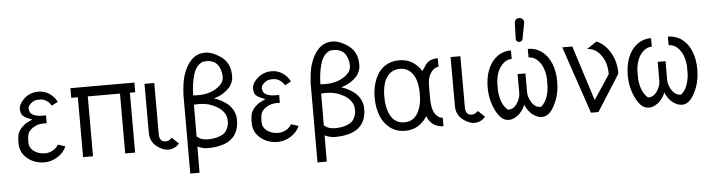

<svg xmlns="http://www.w3.org/2000/svg" viewBox="-54 -1033 5488 1488"><g transform="rotate(-5 2690.0 -289.5)"><path d="M427.2 -95.2 370.1 -113.8C360.8 -96.7 346.2 -82 326.7 -71.3C307.1 -60.5 287.1 -55.2 266.6 -55.2C232.4 -55.2 203.6 -64.5 179.7 -82C155.8 -99.6 144 -123 144 -152.8C144 -191.9 148.9 -218.8 158.2 -231.9C166.5 -243.7 177.2 -253.9 190.4 -262.2C203.6 -270.5 216.3 -276.9 228 -280.3C241.7 -284.7 255.9 -286.6 270.5 -286.6H298.3V-347.7H263.2C240.2 -347.7 218.8 -352.1 198.7 -361.8C178.7 -371.6 168.9 -388.2 168.9 -412.1C168.9 -428.7 180.7 -444.8 204.1 -460.9C216.8 -469.7 233.9 -473.6 254.4 -473.6H262.7C281.7 -473.6 298.8 -468.3 314.5 -457.5C330.1 -446.8 341.8 -433.6 349.6 -418.5L398.4 -443.8C384.8 -471.7 365.2 -493.7 339.8 -510.7C314.5 -527.8 285.6 -536.1 253.9 -536.1C228 -536.1 203.6 -530.3 180.2 -519C159.2 -508.8 139.6 -492.7 122.6 -470.2C107.9 -450.7 100.6 -432.6 100.6 -416C100.6 -393.1 106 -375.5 116.2 -363.3C123.5 -356 134.3 -348.6 149.4 -341.3C162.6 -335 175.8 -329.6 189.5 -325.2L148.4 -304.7C142.6 -303.7 129.4 -294.4 109.9 -276.4C97.7 -265.1 87.9 -252 79.6 -235.8C71.3 -220.2 67.4 -191.4 67.4 -149.4C67.4 -102.1 85.9 -63 122.6 -32.2C159.2 -1.5 204.1 14.2 257.8 14.2C290.5 14.2 323.2 4.4 356.4 -15.6C389.6 -35.6 413.1 -62 427.2 -95.2Z M556.6 -465.8V0H633.8V-465.8H884.3V0H961.4V-465.8H1002.9V-541H505.4V-465.8Z M1080.1 -524.4 1080.6 -141.1C1080.6 -120.6 1084.5 -101.6 1092.3 -85C1100.1 -68.4 1109.9 -55.2 1121.1 -44.9C1132.3 -34.7 1144.5 -25.4 1157.7 -18.6C1170.9 -11.7 1182.6 -6.8 1193.4 -3.9C1204.1 -1 1213.4 0 1221.2 0C1234.9 0 1247.6 -2.4 1259.3 -7.3C1271 -12.2 1279.3 -16.6 1284.7 -20.5C1290 -24.4 1296.9 -31.2 1306.2 -40L1253.9 -89.8L1246.6 -83L1238.8 -77.1L1230 -71.3L1219.2 -67.4L1206.1 -65.9C1172.9 -65.9 1156.2 -85.9 1156.2 -126V-524.4Z M1395.5 -562.5C1384.8 -530.3 1377.4 -481.4 1373.5 -416L1373 199.2H1445.3L1446.3 -4.4C1475.1 8.3 1500.5 14.6 1522.9 14.6C1687.5 14.6 1770 -51.8 1770 -184.6C1770 -197.3 1769 -208.5 1766.6 -217.8C1761.2 -240.2 1752.4 -259.8 1740.7 -276.4C1728 -294.4 1713.4 -308.6 1696.8 -320.3C1680.2 -332 1664.6 -341.3 1649.4 -348.6C1634.3 -356 1619.6 -361.3 1605.5 -364.7C1618.2 -368.2 1630.9 -372.6 1644 -377.9C1657.2 -383.3 1671.4 -391.1 1685.5 -400.4C1699.7 -409.7 1712.4 -420.4 1723.6 -431.6C1734.9 -442.9 1743.7 -456.5 1751 -472.7C1758.3 -488.8 1761.7 -506.3 1761.7 -524.4V-530.8C1761.7 -545.4 1760.3 -559.6 1757.8 -573.2C1749 -618.7 1724.6 -655.3 1684.1 -682.6C1644.5 -709 1607.9 -723.1 1573.7 -724.1H1567.4C1526.4 -724.1 1491.7 -710 1462.9 -681.6C1434.1 -653.3 1411.6 -613.8 1395.5 -562.5ZM1448.2 -402.3C1449.7 -460.4 1455.6 -506.3 1464.8 -539.6C1478 -600.6 1504.4 -639.2 1544.4 -655.3C1555.7 -657.2 1565.9 -657.7 1575.7 -657.7C1634.8 -657.7 1671.4 -626 1685.1 -561.5C1687.5 -549.3 1689 -537.1 1689 -524.4C1689 -500.5 1678.2 -478.5 1657.2 -459C1636.2 -439.5 1610.8 -424.8 1581.5 -415C1552.2 -405.3 1522.9 -400.9 1494.1 -400.9H1473.6ZM1447.8 -330.1C1454.1 -331.1 1463.9 -331.5 1476.6 -331.5H1494.1C1540 -331.5 1583 -319.3 1623.5 -295.9C1664.1 -272.5 1688 -242.7 1695.8 -206.5C1697.3 -198.2 1698.2 -190.9 1698.2 -184.6C1698.2 -163.6 1695.3 -145.5 1689 -129.9C1682.6 -114.3 1674.8 -101.6 1664.6 -91.8C1654.3 -82 1641.1 -74.7 1625.5 -68.8C1608.9 -62.5 1593.3 -58.1 1578.1 -56.6C1559.6 -54.2 1544.4 -53.2 1532.7 -53.2C1528.8 -53.2 1525.9 -53.7 1522.9 -53.7C1499 -55.7 1481.9 -60.1 1471.2 -66.4L1446.8 -82.5Z M2241.2 -95.2 2184.1 -113.8C2174.8 -96.7 2160.2 -82 2140.6 -71.3C2121.1 -60.5 2101.1 -55.2 2080.6 -55.2C2046.4 -55.2 2017.6 -64.5 1993.7 -82C1969.7 -99.6 1958 -123 1958 -152.8C1958 -191.9 1962.9 -218.8 1972.2 -231.9C1980.5 -243.7 1991.2 -253.9 2004.4 -262.2C2017.6 -270.5 2030.3 -276.9 2042 -280.3C2055.7 -284.7 2069.8 -286.6 2084.5 -286.6H2112.3V-347.7H2077.1C2054.2 -347.7 2032.7 -352.1 2012.7 -361.8C1992.7 -371.6 1982.9 -388.2 1982.9 -412.1C1982.9 -428.7 1994.6 -444.8 2018.1 -460.9C2030.8 -469.7 2047.9 -473.6 2068.4 -473.6H2076.7C2095.7 -473.6 2112.8 -468.3 2128.4 -457.5C2144 -446.8 2155.8 -433.6 2163.6 -418.5L2212.4 -443.8C2198.7 -471.7 2179.2 -493.7 2153.8 -510.7C2128.4 -527.8 2099.6 -536.1 2067.9 -536.1C2042 -536.1 2017.6 -530.3 1994.1 -519C1973.1 -508.8 1953.6 -492.7 1936.5 -470.2C1921.9 -450.7 1914.6 -432.6 1914.6 -416C1914.6 -393.1 1919.9 -375.5 1930.2 -363.3C1937.5 -356 1948.2 -348.6 1963.4 -341.3C1976.6 -335 1989.7 -329.6 2003.4 -325.2L1962.4 -304.7C1956.5 -303.7 1943.4 -294.4 1923.8 -276.4C1911.6 -265.1 1901.9 -252 1893.6 -235.8C1885.3 -220.2 1881.3 -191.4 1881.3 -149.4C1881.3 -102.1 1899.9 -63 1936.5 -32.2C1973.1 -1.5 2018.1 14.2 2071.8 14.2C2104.5 14.2 2137.2 4.4 2170.4 -15.6C2203.6 -35.6 2227.1 -62 2241.2 -95.2Z M2385.3 -562.5C2374.5 -530.3 2367.2 -481.4 2363.3 -416L2362.8 199.2H2435.1L2436 -4.4C2464.8 8.3 2490.2 14.6 2512.7 14.6C2677.2 14.6 2759.8 -51.8 2759.8 -184.6C2759.8 -197.3 2758.8 -208.5 2756.3 -217.8C2751 -240.2 2742.2 -259.8 2730.5 -276.4C2717.8 -294.4 2703.1 -308.6 2686.5 -320.3C2669.9 -332 2654.3 -341.3 2639.2 -348.6C2624 -356 2609.4 -361.3 2595.2 -364.7C2607.9 -368.2 2620.6 -372.6 2633.8 -377.9C2647 -383.3 2661.1 -391.1 2675.3 -400.4C2689.5 -409.7 2702.1 -420.4 2713.4 -431.6C2724.6 -442.9 2733.4 -456.5 2740.7 -472.7C2748 -488.8 2751.5 -506.3 2751.5 -524.4V-530.8C2751.5 -545.4 2750 -559.6 2747.6 -573.2C2738.8 -618.7 2714.4 -655.3 2673.8 -682.6C2634.3 -709 2597.7 -723.1 2563.5 -724.1H2557.1C2516.1 -724.1 2481.4 -710 2452.6 -681.6C2423.8 -653.3 2401.4 -613.8 2385.3 -562.5ZM2438 -402.3C2439.5 -460.4 2445.3 -506.3 2454.6 -539.6C2467.8 -600.6 2494.1 -639.2 2534.2 -655.3C2545.4 -657.2 2555.7 -657.7 2565.4 -657.7C2624.5 -657.7 2661.1 -626 2674.8 -561.5C2677.2 -549.3 2678.7 -537.1 2678.7 -524.4C2678.7 -500.5 2668 -478.5 2647 -459C2626 -439.5 2600.6 -424.8 2571.3 -415C2542 -405.3 2512.7 -400.9 2483.9 -400.9H2463.4ZM2437.5 -330.1C2443.8 -331.1 2453.6 -331.5 2466.3 -331.5H2483.9C2529.8 -331.5 2572.8 -319.3 2613.3 -295.9C2653.8 -272.5 2677.7 -242.7 2685.5 -206.5C2687 -198.2 2688 -190.9 2688 -184.6C2688 -163.6 2685.1 -145.5 2678.7 -129.9C2672.4 -114.3 2664.6 -101.6 2654.3 -91.8C2644 -82 2630.9 -74.7 2615.2 -68.8C2598.6 -62.5 2583 -58.1 2567.9 -56.6C2549.3 -54.2 2534.2 -53.2 2522.5 -53.2C2518.6 -53.2 2515.6 -53.7 2512.7 -53.7C2488.8 -55.7 2471.7 -60.1 2460.9 -66.4L2436.5 -82.5Z M2922.9 -262.2C2922.9 -301.8 2927.7 -336.4 2936.5 -366.2C2945.3 -396 2960.4 -420.4 2981.4 -439.5C3002.4 -458.5 3029.8 -467.8 3061.5 -467.8C3093.3 -467.8 3119.6 -458.5 3140.6 -439.5C3161.6 -420.4 3176.8 -396 3185.5 -366.2C3194.3 -336.4 3199.2 -301.8 3199.2 -262.2C3199.2 -232.9 3196.8 -206.1 3191.4 -181.2C3186 -156.2 3177.7 -133.8 3167 -114.3C3156.2 -94.7 3142.1 -79.6 3124 -68.4C3106 -57.1 3085.4 -51.8 3061.5 -51.8C3037.6 -51.8 3016.1 -57.1 2998 -68.4C2980 -79.6 2965.8 -94.7 2955.1 -114.3C2944.3 -133.8 2936 -156.2 2930.7 -181.2C2925.3 -206.1 2922.9 -232.9 2922.9 -262.2ZM3359.9 4.9V-61.5C3338.9 -61.5 3319.8 -72.8 3303.2 -95.7C3286.1 -119.1 3277.3 -154.8 3275.4 -203.1V-314.5C3275.9 -356 3282.2 -387.7 3295.4 -409.2C3314.9 -440.9 3337.4 -457 3361.8 -457V-524.4C3310.1 -524.4 3274.4 -504.4 3254.4 -464.8C3244.1 -451.2 3237.3 -441.4 3233.9 -435.1C3219.2 -460 3200.7 -480.5 3177.7 -497.6C3145 -522 3106.4 -534.2 3061.5 -534.2C3027.3 -534.2 2996.1 -527.3 2968.8 -513.7C2941.4 -500 2919.4 -480.5 2901.9 -456.1C2884.3 -431.6 2871.1 -402.3 2861.8 -369.6C2852.5 -336.9 2847.7 -300.8 2847.7 -262.2C2847.7 -210 2856 -163.6 2871.6 -122.6C2887.2 -81.5 2911.6 -48.3 2944.3 -23.4C2977.1 1.5 3016.1 14.2 3061.5 14.2C3106.9 14.2 3146 1.5 3178.7 -23.4C3201.7 -41 3220.2 -62 3234.9 -87.4V-81.1C3234.9 -81.1 3235.4 -79.1 3236.8 -76.2C3261.2 -22.9 3302.2 3.9 3359.9 4.9Z M3461.4 -524.4 3461.9 -141.1C3461.9 -120.6 3465.8 -101.6 3473.6 -85C3481.4 -68.4 3491.2 -55.2 3502.4 -44.9C3513.7 -34.7 3525.9 -25.4 3539.1 -18.6C3552.2 -11.7 3564 -6.8 3574.7 -3.9C3585.4 -1 3594.7 0 3602.5 0C3616.2 0 3628.9 -2.4 3640.6 -7.3C3652.3 -12.2 3660.6 -16.6 3666 -20.5C3671.4 -24.4 3678.2 -31.2 3687.5 -40L3635.3 -89.8L3627.9 -83L3620.1 -77.1L3611.3 -71.3L3600.6 -67.4L3587.4 -65.9C3554.2 -65.9 3537.6 -85.9 3537.6 -126V-524.4Z M3976.6 -621.1C3976.6 -616.2 3977.5 -612.3 3979.5 -608.4L3982.4 -604C3986.8 -599.1 3992.7 -596.2 4000 -595.2H4002.9C4008.3 -595.2 4013.2 -596.2 4018.1 -599.1C4024.4 -602.5 4027.8 -608.4 4029.3 -615.7L4052.7 -738.3C4052.7 -739.7 4053.2 -741.7 4053.2 -743.2C4053.2 -750.5 4051.3 -756.3 4047.9 -762.2C4046.9 -763.7 4045.9 -765.1 4044.4 -767.1C4039.1 -773.9 4031.2 -777.8 4021.5 -778.8C4019 -779.3 4017.1 -779.3 4014.6 -779.3C4008.8 -779.3 4003.4 -777.8 3998 -774.9C3987.8 -769 3981.9 -759.3 3980.5 -746.1ZM3997.6 -107.9C4000.5 -99.1 4004.9 -89.8 4010.3 -80.6C4018.1 -67.4 4027.3 -54.7 4038.6 -42.5C4049.8 -30.3 4063.5 -20.5 4079.1 -12.2C4094.7 -3.9 4111.3 0 4128.4 0C4174.3 0 4213.4 -41 4244.6 -123.5C4260.3 -165 4268.1 -211.4 4268.1 -263.2C4268.1 -314.9 4260.3 -361.3 4244.1 -401.9C4228 -442.4 4204.6 -475.1 4173.3 -499C4142.1 -522.9 4105.5 -535.2 4063 -535.2V-468.8C4087.9 -468.8 4109.9 -460 4129.4 -442.4C4148.9 -424.8 4163.1 -403.3 4172.9 -377.9C4182.6 -352.5 4188.5 -324.7 4190.4 -295.9V-230C4188 -198.7 4181.6 -169.9 4171.9 -144C4162.1 -118.2 4147 -96.7 4126.5 -79.1C4107.9 -79.1 4093.8 -83 4083 -90.8C4061.5 -104.5 4044.9 -130.4 4032.7 -167.5C4029.8 -179.2 4028.3 -190.9 4028.3 -203.1V-347.7H3967.3V-203.1C3967.3 -190.9 3965.8 -179.2 3962.9 -167.5C3950.7 -130.4 3933.6 -104.5 3912.1 -90.8C3901.4 -83 3887.2 -79.1 3868.7 -79.1C3848.1 -96.7 3833 -118.2 3823.2 -144C3813.5 -169.9 3807.1 -198.7 3804.7 -230V-295.9C3806.6 -324.7 3812.5 -352.5 3822.3 -377.9C3832 -403.3 3846.7 -424.8 3866.2 -442.4C3885.7 -460 3907.2 -468.8 3932.1 -468.8V-535.2C3889.6 -535.2 3853 -522.9 3821.8 -499C3790.5 -475.1 3767.1 -442.4 3751 -401.9C3734.9 -361.3 3727.1 -314.9 3727.1 -263.2C3727.1 -211.4 3735.4 -165 3751 -123.5C3782.2 -41 3820.8 0 3866.7 0C3883.8 0 3900.9 -3.9 3916.5 -12.2C3932.1 -20.5 3945.8 -30.3 3957 -42.5C3968.3 -54.7 3977.5 -67.4 3985.4 -80.6C3990.7 -89.8 3994.6 -99.1 3997.6 -107.9Z M4507.8 0H4565.9L4742.7 -278.3C4744.1 -280.3 4744.6 -283.7 4744.1 -288.6H4745.6C4745.6 -316.4 4742.2 -343.8 4735.8 -370.1C4729.5 -396.5 4719.7 -421.4 4706.5 -444.3C4693.4 -467.3 4677.7 -487.8 4660.2 -504.9C4642.6 -522 4621.6 -536.1 4597.7 -545.9L4520.5 -494.1C4562 -494.1 4597.7 -474.6 4627 -435.5C4656.2 -396.5 4670.9 -347.7 4670.9 -288.6L4666.5 -278.3L4544.9 -95.2L4408.2 -523.9H4330.1Z M5087.4 -107.9C5090.3 -99.1 5094.7 -89.8 5100.1 -80.6C5107.9 -67.4 5117.2 -54.7 5128.4 -42.5C5139.6 -30.3 5153.3 -20.5 5168.9 -12.2C5184.6 -3.9 5201.2 0 5218.3 0C5264.2 0 5303.2 -41 5334.5 -123.5C5350.1 -165 5357.9 -211.4 5357.9 -263.2C5357.9 -314.9 5350.1 -361.3 5334 -401.9C5317.9 -442.4 5294.4 -475.1 5263.2 -499C5231.9 -522.9 5195.3 -535.2 5152.8 -535.2V-468.8C5177.7 -468.8 5199.7 -460 5219.2 -442.4C5238.8 -424.8 5252.9 -403.3 5262.7 -377.9C5272.5 -352.5 5278.3 -324.7 5280.3 -295.9V-230C5277.8 -198.7 5271.5 -169.9 5261.7 -144C5252 -118.2 5236.8 -96.7 5216.3 -79.1C5197.8 -79.1 5183.6 -83 5172.9 -90.8C5151.4 -104.5 5134.8 -130.4 5122.6 -167.5C5119.6 -179.2 5118.2 -190.9 5118.2 -203.1V-347.7H5057.1V-203.1C5057.1 -190.9 5055.7 -179.2 5052.7 -167.5C5040.5 -130.4 5023.4 -104.5 5002 -90.8C4991.2 -83 4977.1 -79.1 4958.5 -79.1C4938 -96.7 4922.9 -118.2 4913.1 -144C4903.3 -169.9 4897 -198.7 4894.5 -230V-295.9C4896.5 -324.7 4902.3 -352.5 4912.1 -377.9C4921.9 -403.3 4936.5 -424.8 4956.1 -442.4C4975.6 -460 4997.1 -468.8 5022 -468.8V-535.2C4979.5 -535.2 4942.9 -522.9 4911.6 -499C4880.4 -475.1 4856.9 -442.4 4840.8 -401.9C4824.7 -361.3 4816.9 -314.9 4816.9 -263.2C4816.9 -211.4 4825.2 -165 4840.8 -123.5C4872.1 -41 4910.6 0 4956.5 0C4973.6 0 4990.7 -3.9 5006.3 -12.2C5022 -20.5 5035.6 -30.3 5046.9 -42.5C5058.1 -54.7 5067.4 -67.4 5075.2 -80.6C5080.6 -89.8 5084.5 -99.1 5087.4 -107.9Z"/></g></svg>

Font: Tuffy
Style: Regular
Weight: 500
Designer: Thatcher Ulrich, Karoly Barta and Michael Everson
Version: Version 001.270